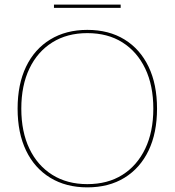

<svg xmlns="http://www.w3.org/2000/svg" viewBox="-20 -799 754 829"><path d="M357 -670Q450 -670 517.5 -628.5Q585 -587 621.5 -511Q658 -435 658 -330Q658 -225 621.5 -149Q585 -73 517.5 -31.5Q450 10 357 10Q265 10 197 -31.5Q129 -73 92.5 -149Q56 -225 56 -330Q56 -435 92.5 -511Q129 -587 197 -628.5Q265 -670 357 -670ZM357 -656Q270 -656 206 -616Q142 -576 107 -503Q72 -430 72 -330Q72 -230 107 -157Q142 -84 206 -44Q270 -4 357 -4Q445 -4 508.5 -44Q572 -84 607 -157Q642 -230 642 -330Q642 -430 607 -503Q572 -576 508.5 -616Q445 -656 357 -656ZM501 -779V-765H213V-779Z"/></svg>

Font: Work Sans Thin
Style: Regular
Weight: 250
Designer: Wei Huang
Foundry: Wei Huang
Version: Version 2.012